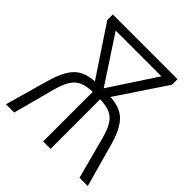

<svg xmlns="http://www.w3.org/2000/svg" viewBox="-193 -850 986 986"><g transform="rotate(45 300.0 -357.0)"><path d="M69 -233Q94 -323 132 -362.5Q170 -402 243 -406L65 -674V-714H535V-674L356 -406Q430 -402 468.5 -363Q507 -324 532 -234L597 0H537L477 -226Q463 -279 445 -307Q427 -335 399.5 -347Q372 -359 327 -360V0H273V-360Q228 -359 200.5 -346.5Q173 -334 155 -305.5Q137 -277 123 -225L63 0H3ZM466 -666H134L300 -413Z"/></g></svg>

Font: Noto Sans Mono UI Light
Style: Regular
Weight: 300
Monospace: yes
Designer: Monotype Design team
Foundry: Monotype Imaging Inc.
Version: Version 1.000